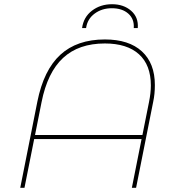

<svg xmlns="http://www.w3.org/2000/svg" viewBox="-20 -890 844 910"><path d="M714 -487Q714 -444 706 -407L625 0H605L651 -231H142L96 0H76L157 -408Q187 -558 266 -630.5Q345 -703 477 -703Q591 -703 652.5 -646.5Q714 -590 714 -487ZM695 -485Q695 -582 638.5 -633Q582 -684 477 -684Q353 -684 279 -615.5Q205 -547 177 -406L146 -250H655L686 -405Q695 -449 695 -485ZM511 -870Q566 -870 601.5 -839Q637 -808 633 -757H614Q617 -800 588 -825.5Q559 -851 510 -851Q463 -851 428.5 -825.5Q394 -800 388 -757H369Q376 -809 416 -839.5Q456 -870 511 -870Z"/></svg>

Font: Montserrat Alternates Thin
Style: Italic
Weight: 250
Italic angle: -11.3°
Designer: Julieta Ulanovsky
Foundry: Julieta Ulanovsky
Version: Version 7.200